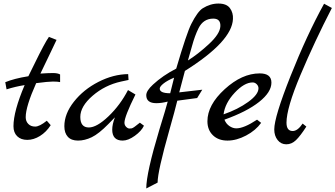

<svg xmlns="http://www.w3.org/2000/svg" viewBox="-20 -793 1892 1083"><path d="M244 -112 266 -87Q241 -48 205.5 -26Q170 -4 134 -4Q98 -4 77 -24.5Q56 -45 56 -81Q56 -165 119 -313Q68 -305 17 -289L10 -328L9 -329Q59 -350 140 -363Q148 -378 176 -436Q232 -551 256 -585L299 -568Q289 -546 264 -494.5Q239 -443 208 -378Q253 -381 279 -381Q305 -381 319 -373V-330Q305 -333 278.5 -333Q252 -333 184 -324Q125 -192 125 -132Q125 -109 139.5 -94Q154 -79 178.5 -79Q203 -79 244 -112Z M769 -101 792 -84Q778 -54 740.5 -27Q703 0 672 0Q613 0 613 -62Q613 -91 628 -131L591 -93Q537 -38 497.5 -19Q458 0 420 0Q382 0 362.5 -21.5Q343 -43 343 -81Q343 -151 397 -219.5Q451 -288 535 -331Q619 -374 703 -375L705 -342L663 -333Q572 -313 502.5 -253Q433 -193 433 -133.5Q433 -74 481 -74Q526 -74 592 -137Q658 -200 702 -285L744 -260Q682 -135 682 -101Q682 -87 691.5 -77.5Q701 -68 710.5 -68Q720 -68 723 -69Q726 -70 729 -71.5Q732 -73 736.5 -76Q741 -79 744.5 -82Q748 -85 756 -91Q764 -97 769 -101Z M1023 -393 991 -272 1121 -287 1092 -240 980 -225Q967 -171 936 -62Q869 174 869 237L805 270Q805 184 879 -62Q917 -185 926 -220Q891 -211 862 -211Q805 -211 805 -256Q805 -281 843 -316Q898 -367 974 -406Q1033 -607 1059 -658Q1094 -727 1123 -746Q1166 -773 1212 -773Q1258 -773 1277 -747Q1296 -721 1294 -686Q1289 -560 1023 -393ZM1183 -688Q1127 -688 1100 -634Q1079 -592 1063 -533Q1047 -474 1040 -452Q1095 -486 1158 -544Q1221 -602 1223 -645Q1225 -688 1183 -688ZM940 -267 962 -355Q924 -339 902.5 -322Q881 -305 881 -293Q881 -267 940 -267Z M1430 -118 1453 -100Q1422 -57 1368 -28.5Q1314 0 1263 0Q1212 0 1181 -30Q1150 -60 1150 -109Q1150 -201 1247.5 -290Q1345 -379 1445 -379Q1511 -379 1511 -327Q1511 -273 1441.5 -218Q1372 -163 1246 -118Q1255 -95 1274 -82Q1293 -69 1313 -69Q1356 -69 1430 -118ZM1241 -148Q1322 -176 1380 -218Q1438 -260 1438 -295Q1438 -308 1428 -318Q1418 -328 1405 -328Q1358 -328 1303.5 -269.5Q1249 -211 1241 -148Z M1687 -96 1708 -79Q1674 -26 1649.5 -2.5Q1625 21 1595 21Q1565 21 1546 -3Q1527 -27 1527 -63Q1527 -133 1619 -364.5Q1711 -596 1808 -772L1852 -748Q1754 -558 1675 -370.5Q1596 -183 1596 -101Q1596 -54 1631 -54Q1659 -54 1687 -96Z"/></svg>

Font: Marck Script
Style: Regular
Weight: 400
Designer: Denis Masharov, Marck Fogel
Foundry: Denis Masharov
Version: Version 1.002